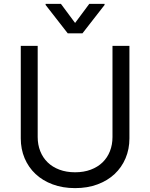

<svg xmlns="http://www.w3.org/2000/svg" viewBox="-20 -966 781 999"><path d="M653.4 -727.3V-245.7Q653.4 -190 633.3 -142.6Q613.3 -95.2 576.3 -60.5Q539.4 -25.9 487.2 -6.6Q435 12.8 370.7 12.8Q306.5 12.8 254.3 -6.6Q202.1 -25.9 165.1 -60.5Q128.2 -95.2 108.1 -142.6Q88.1 -190 88.1 -245.7V-727.3H176.1V-252.8Q176.1 -213.1 189.5 -179.3Q202.8 -145.6 227.8 -121.3Q252.8 -96.9 289.1 -83.3Q325.3 -69.6 370.7 -69.6Q416.2 -69.6 452.4 -83.3Q488.6 -96.9 513.7 -121.3Q538.7 -145.6 552 -179.3Q565.3 -213.1 565.3 -252.8V-727.3ZM370.7 -846.6 444.6 -946H524.1V-940.3L409.1 -792.6H332.4L217.3 -940.3V-946H296.9Z"/></svg>

Font: Interop
Style: Regular
Weight: 400
Designer: Rasmus Andersson, Google, Jang Haemin
Foundry: jhaemin
Version: Version 1.008